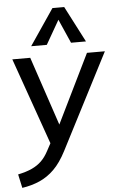

<svg xmlns="http://www.w3.org/2000/svg" viewBox="-64 -818 680 1089"><g transform="rotate(-5 276.0 -273.5)"><path d="M213 29 25 -504H127L269 -81ZM18 227 1 149Q49 139 81 124Q113 109 135.5 87Q158 65 176 31L210 -32L243 -81L450 -504H552L272 40Q239 104 201 141.5Q163 179 117.5 199Q72 219 18 227ZM227 -569H138L277 -774H344L450 -569H365L305 -705Z"/></g></svg>

Font: Muli SemiBold
Style: Italic
Weight: 600
Italic angle: -4.541°
Designer: Vernon Adams
Foundry: Vernon Adams
Version: Version 2.100; ttfautohint (v1.8.1.43-b0c9)